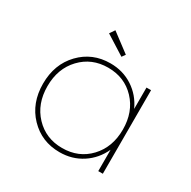

<svg xmlns="http://www.w3.org/2000/svg" viewBox="-158 -848 1015 1019"><g transform="rotate(30 350.0 -338.5)"><path d="M245 -662 266 -693 379 -608 364 -587ZM332 -528Q409 -528 469.5 -488.5Q530 -449 561 -381V-512H589V0H561V-131Q530 -63 469.5 -23.5Q409 16 332 16Q222 16 148.5 -60.5Q75 -137 75 -256Q75 -375 148.5 -451.5Q222 -528 332 -528ZM333 -10Q434 -10 499 -79Q564 -148 564 -256Q564 -364 499 -433Q434 -502 333 -502Q233 -502 167.5 -433Q102 -364 102 -256Q102 -148 167.5 -79Q233 -10 333 -10Z"/></g></svg>

Font: Spartan MB
Style: Regular
Weight: 250
Designer: Matt Bailey
Foundry: Matt Bailey
Version: Version 1.000